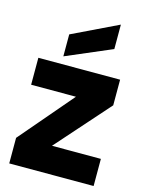

<svg xmlns="http://www.w3.org/2000/svg" viewBox="-124 -904 737 978"><g transform="rotate(15 245.0 -415.0)"><path d="M22.9 0V-134.8L263.2 -416H26.9V-558.1H458V-422.9L210 -143.1H467.8V0ZM147.9 -598.1V-713.9L389.2 -830.1V-701.2Z"/></g></svg>

Font: Biathlonist
Style: Bold
Weight: 700
Designer: Go4gold
Foundry: Go4gold
Version: Version 3.010;FEAKit 1.0